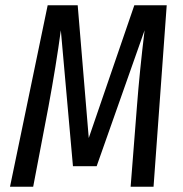

<svg xmlns="http://www.w3.org/2000/svg" viewBox="-20 -709 695 729"><path d="M563 0H476L500 -306Q510 -437 529 -594L347 -78H257L211 -594Q193 -461 164 -304L106 0H18L161 -689H275L317 -185L490 -689H613Z"/></svg>

Font: Fira Sans Compressed
Style: Italic
Weight: 400
Width: 1
Italic angle: -8°
Designer: bBox Type GmbH & Carrois Corporate GbR & Edenspiekermann AG
Foundry: bBox Type GmbH & Carrois Corporate GbR & Edenspiekermann AG
Version: Version 4.301